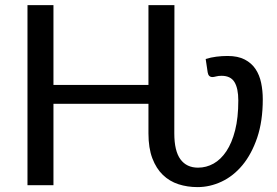

<svg xmlns="http://www.w3.org/2000/svg" viewBox="-20 -738 1103 765"><path d="M674.5 -206.5Q674.5 -136.5 699 -103.2Q723.5 -70 769 -70Q802 -70 831 -86.2Q860 -102.5 882 -135.5Q904 -168.5 916.8 -218.8Q929.5 -269 929.5 -337.5Q929.5 -386 914.2 -411Q899 -436 862.5 -436Q850.5 -436 841.2 -433.5Q832 -431 826.5 -431Q810.5 -431 807.5 -449.5L799.5 -503Q820.5 -509.5 842.2 -512.2Q864 -515 887 -515Q928 -515 955.2 -500.8Q982.5 -486.5 998.2 -462.8Q1014 -439 1020.5 -407.8Q1027 -376.5 1027 -342.5Q1027 -255 1004.8 -189.5Q982.5 -124 946.2 -80.2Q910 -36.5 863.2 -14.5Q816.5 7.5 767 7.5Q726.5 7.5 691 -4Q655.5 -15.5 629 -41Q602.5 -66.5 587 -107.2Q571.5 -148 571.5 -206.5V-324.5H193V0H89.5V-717.5H193V-399.5H571.5V-717.5H675Z"/></svg>

Font: Lato Medium
Style: Regular
Weight: 500
Designer: Lukasz Dziedzic
Foundry: tyPoland Lukasz Dziedzic
Version: Version 2.006; 2014-01-15